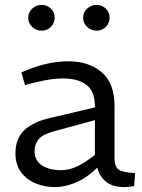

<svg xmlns="http://www.w3.org/2000/svg" viewBox="-20 -756 578 783"><path d="M204 7Q164 7 127 -7.5Q90 -22 66.5 -53Q43 -84 43 -130Q43 -192 80 -226Q117 -260 185 -275L367 -318V-322Q367 -383 333 -409.5Q299 -436 238 -436Q203 -436 169 -429.5Q135 -423 108 -416L82 -409L67 -461L92 -471Q134 -488 175.5 -497Q217 -506 259 -506Q342 -506 394.5 -461.5Q447 -417 447 -324V-111Q447 -77 463 -65Q479 -53 531 -50L527 3Q519 4 508.5 5.5Q498 7 487 7Q438 7 411.5 -15.5Q385 -38 377 -72L354 -52Q320 -23 280 -8Q240 7 204 7ZM229 -62Q256 -62 283 -72.5Q310 -83 338 -103L367 -124V-266L198 -220Q154 -208 137.5 -188Q121 -168 121 -139Q121 -102 150.5 -82Q180 -62 229 -62ZM150 -631Q135 -631 122.5 -638Q110 -645 102.5 -657Q95 -669 95 -684Q95 -698 102.5 -710Q110 -722 122.5 -729Q135 -736 150 -736Q164 -736 176.5 -729Q189 -722 196 -710Q203 -698 203 -684Q203 -670 196 -657.5Q189 -645 176.5 -638Q164 -631 150 -631ZM374 -631Q359 -631 346.5 -638Q334 -645 326.5 -657Q319 -669 319 -684Q319 -698 326.5 -710Q334 -722 346.5 -729Q359 -736 373 -736Q388 -736 400.5 -729Q413 -722 420 -710Q427 -698 427 -684Q427 -670 420 -657.5Q413 -645 400.5 -638Q388 -631 374 -631Z"/></svg>

Font: REM Light
Style: Regular
Weight: 300
Designer: Octavio Pardo
Foundry: Ashler Design
Version: Version 1.005;gftools[0.9.28]